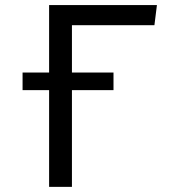

<svg xmlns="http://www.w3.org/2000/svg" viewBox="-20 -726 655 746"><path d="M421 -444.1V-375.9H259.5V0H170.8V-375.9H67.7V-444.1H170.8V-706.2H589.7L580 -628.2H259.5V-444.1Z"/></svg>

Font: FiraCode Nerd Font
Style: Regular
Weight: 400
Designer: Carrois Corporate, Edenspiekermann AG, Nikita Prokopov
Foundry: Carrois Corporate, Edenspiekermann AG, Nikita Prokopov
Version: Version 6.002;Nerd Fonts 2.1.0